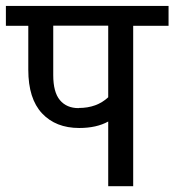

<svg xmlns="http://www.w3.org/2000/svg" viewBox="-35 -645 603 665"><path d="M339.8 -556.2H149.4V-384.8Q149.4 -325.7 172.6 -298.1Q195.8 -270.5 237.3 -270.5L237.8 -271Q300.3 -271 339.8 -308.1ZM339.8 0V-224.1Q299.3 -201.7 239.3 -201.7Q158.2 -201.7 110.6 -252.4Q63 -303.2 63 -403.3V-555.7H-14.6V-624.5H548.8V-555.7H426.3V0Z"/></svg>

Font: Yantramanav
Style: Regular
Weight: 400
Version: Version 1.001;PS 1.0;hotconv 1.0.72;makeotf.lib2.5.5900; ttf